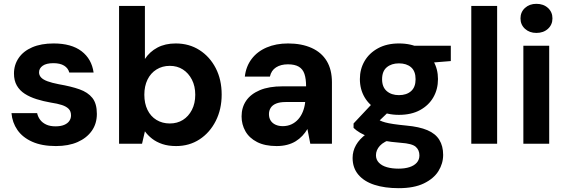

<svg xmlns="http://www.w3.org/2000/svg" viewBox="-20 -751 2960 1003"><path d="M272 12Q199 12 148.5 -10.5Q98 -33 71 -72Q44 -111 40 -160H174Q178 -141 189.5 -125.5Q201 -110 221 -100.5Q241 -91 270 -91Q297 -91 315 -98.5Q333 -106 342 -119Q351 -132 351 -148Q351 -170 338.5 -182.5Q326 -195 303 -202.5Q280 -210 246 -215Q206 -222 171 -233Q136 -244 109.5 -261Q83 -278 68 -304Q53 -330 53 -367Q53 -412 77.5 -448Q102 -484 148.5 -504Q195 -524 260 -524Q353 -524 406 -483.5Q459 -443 469 -372H342Q336 -395 315 -408Q294 -421 259 -421Q222 -421 203 -407.5Q184 -394 184 -373Q184 -358 194.5 -346.5Q205 -335 228 -326.5Q251 -318 287 -311Q351 -300 395 -284.5Q439 -269 462.5 -239.5Q486 -210 486 -156Q486 -105 459.5 -67.5Q433 -30 385.5 -9Q338 12 272 12Z M900 12Q859 12 828 1.5Q797 -9 774.5 -26.5Q752 -44 737 -65L722 0H602V-720H737V-443Q762 -481 802.5 -502.5Q843 -524 898 -524Q968 -524 1022 -489.5Q1076 -455 1107 -395Q1138 -335 1138 -257Q1138 -180 1107 -119Q1076 -58 1022.5 -23Q969 12 900 12ZM867 -106Q906 -106 935.5 -124.5Q965 -143 982.5 -177Q1000 -211 1000 -256Q1000 -301 982.5 -335Q965 -369 935.5 -388Q906 -407 867 -407Q828 -407 797.5 -388Q767 -369 750.5 -335Q734 -301 734 -256Q734 -211 750.5 -177Q767 -143 797.5 -124.5Q828 -106 867 -106Z M1425 12Q1364 12 1323 -9Q1282 -30 1262 -65.5Q1242 -101 1242 -143Q1242 -190 1266 -225Q1290 -260 1337.5 -280Q1385 -300 1456 -300H1579Q1579 -339 1570.5 -364.5Q1562 -390 1541 -402.5Q1520 -415 1484 -415Q1447 -415 1422 -399Q1397 -383 1390 -351H1259Q1265 -404 1294.5 -443Q1324 -482 1373 -503Q1422 -524 1485 -524Q1556 -524 1608 -500.5Q1660 -477 1687 -432Q1714 -387 1714 -321V0H1601L1586 -77Q1575 -58 1559.5 -41.5Q1544 -25 1524.5 -13Q1505 -1 1480 5.5Q1455 12 1425 12ZM1457 -92Q1482 -92 1502.5 -101.5Q1523 -111 1538 -128Q1553 -145 1562 -167.5Q1571 -190 1574 -215V-218H1472Q1442 -218 1422.5 -210Q1403 -202 1394 -187.5Q1385 -173 1385 -155Q1385 -135 1394 -121Q1403 -107 1419.5 -99.5Q1436 -92 1457 -92Z M2063 232Q1990 232 1936 214.5Q1882 197 1852 161.5Q1822 126 1822 74Q1822 38 1840 6.5Q1858 -25 1893 -50.5Q1928 -76 1979 -94L2033 -27Q1985 -12 1964.5 10.5Q1944 33 1944 60Q1944 83 1959.5 99Q1975 115 2001.5 122.5Q2028 130 2062 130Q2095 130 2119.5 122Q2144 114 2157.5 98.5Q2171 83 2171 61Q2171 33 2152 16Q2133 -1 2074 -5Q2022 -9 1982 -16.5Q1942 -24 1912 -34.5Q1882 -45 1861 -57.5Q1840 -70 1827 -83V-106L1935 -221L2034 -190L1905 -66L1944 -134Q1954 -127 1965 -121.5Q1976 -116 1992.5 -111.5Q2009 -107 2035.5 -103Q2062 -99 2103 -95Q2170 -89 2212.5 -71Q2255 -53 2275 -20.5Q2295 12 2295 58Q2295 103 2270.5 142.5Q2246 182 2194.5 207Q2143 232 2063 232ZM2064 -151Q2001 -151 1955 -176Q1909 -201 1884.5 -243Q1860 -285 1860 -338Q1860 -390 1884.5 -432Q1909 -474 1955 -499Q2001 -524 2064 -524Q2129 -524 2174.5 -499Q2220 -474 2244 -432Q2268 -390 2268 -338Q2268 -285 2244 -243Q2220 -201 2174.5 -176Q2129 -151 2064 -151ZM2064 -254Q2104 -254 2127.5 -275Q2151 -296 2151 -337Q2151 -379 2127.5 -399.5Q2104 -420 2064 -420Q2025 -420 2000.5 -399.5Q1976 -379 1976 -337Q1976 -296 2000.5 -275Q2025 -254 2064 -254ZM2150 -417 2128 -512H2335V-432Z M2442 0V-720H2577V0Z M2714 0V-512H2849V0ZM2782 -579Q2746 -579 2722.5 -600.5Q2699 -622 2699 -655Q2699 -688 2722.5 -709.5Q2746 -731 2782 -731Q2819 -731 2842.5 -709.5Q2866 -688 2866 -655Q2866 -622 2842.5 -600.5Q2819 -579 2782 -579Z"/></svg>

Font: DM Sans 12pt
Style: Bold
Weight: 700
Version: Version 4.004;gftools[0.9.30]